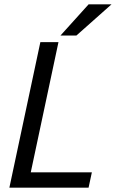

<svg xmlns="http://www.w3.org/2000/svg" viewBox="-20 -860 531 880"><path d="M23 0 165 -667H248L121 -70H401L386 0ZM491 -840 330 -697H257L386 -840Z"/></svg>

Font: Epunda Sans
Style: Italic
Weight: 400
Italic angle: -12.0243°
Designer: Simon Atzbach
Foundry: typofactur
Version: Version 2.204; ttfautohint (v1.8.4.7-5d5b)